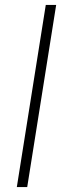

<svg xmlns="http://www.w3.org/2000/svg" viewBox="-20 -756 258 776"><path d="M48 0 165 -736H207L90 0Z"/></svg>

Font: Mulish ExtraLight ExtraLight
Style: Italic
Weight: 250
Italic angle: -9°
Version: Version 3.603